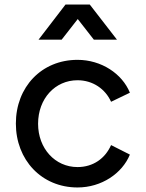

<svg xmlns="http://www.w3.org/2000/svg" viewBox="-20 -815 643 847"><path d="M322 12C428 12 519 -50 553 -133L470 -175C444 -116 391 -78 322 -78C223 -78 148 -160 148 -269C148 -380 223 -461 322 -461C390 -461 445 -422 470 -366L553 -406C519 -490 427 -551 322 -551C163 -551 50 -431 50 -270C50 -110 163 12 322 12ZM150 -640H252L323 -731L394 -640H496L376 -795H269Z"/></svg>

Font: Mluvka Medium
Style: Regular
Weight: 500
Designer: Modified by Jiří Krblich, Original typeface by Gumpita Rahayu
Foundry: Gumpita Rahayu & Jiří Krblich
Version: Version 2.000;Glyphs 3.1.1 (3134)